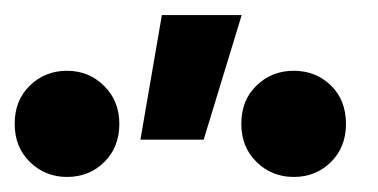

<svg xmlns="http://www.w3.org/2000/svg" viewBox="-316 -822 502 255"><path d="M-129.5 -636.5 -101 -802H5L-45.5 -636.5ZM-227 -587Q-256 -587 -276.2 -606.8Q-296.5 -626.5 -296.5 -657.5Q-296.5 -689 -276.2 -708.5Q-256 -728 -227 -728Q-198 -728 -177.8 -708Q-157.5 -688 -157.5 -657.5Q-157.5 -626.5 -177.5 -606.8Q-197.5 -587 -227 -587ZM74 -587Q45 -587 24.8 -606.8Q4.5 -626.5 4.5 -657.5Q4.5 -689 24.8 -708.5Q45 -728 74 -728Q103.5 -728 123.5 -708.5Q143.5 -689 143.5 -657.5Q143.5 -626.5 123.5 -606.8Q103.5 -587 74 -587Z"/></svg>

Font: Geologica Cursive Medium
Style: Regular
Weight: 500
Designer: Sindre Bremnes, Frode Helland
Foundry: Monokrom Skriftforlag AS
Version: Version 1.010;gftools[0.9.28]